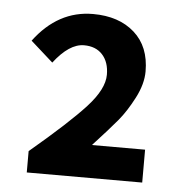

<svg xmlns="http://www.w3.org/2000/svg" viewBox="-41 -926 505 534"><g transform="rotate(5 212.0 -659.5)"><path d="M52.7 -431.6V-491.2Q158.2 -580.1 204.6 -630.9Q251 -681.6 251 -721.7Q251 -756.8 232.4 -777.3Q213.9 -797.9 180.7 -797.9Q139.6 -797.9 96.7 -742.2L34.2 -797.9Q100.6 -886.7 198.2 -886.7Q270.5 -886.7 314 -848.1Q357.4 -809.6 357.4 -740.2Q357.4 -705.1 336.9 -665.5Q316.4 -626 294.4 -599.6Q272.5 -573.2 226.6 -523.4H375V-431.6Z"/></g></svg>

Font: Gen Shin Gothic Bold
Style: Bold
Weight: 700
Designer: [Source Han Sans]
Ryoko NISHIZUKA  (kana & ideographs); Paul D. Hunt (Latin, Greek & Cyrillic); Wenlong ZHANG  (bopomofo
Version: Version 1.002.20150607